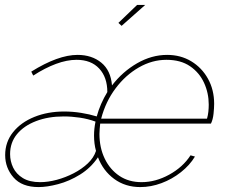

<svg xmlns="http://www.w3.org/2000/svg" viewBox="-20 -750 923 780"><path d="M137 10Q69 10 35 -29Q1 -68 1 -120Q1 -173 33 -213Q65 -253 119.5 -275Q174 -297 241 -297Q275 -297 309.5 -291.5Q344 -286 373 -277Q380 -303 391 -328Q402 -353 416 -376Q416 -436 383 -471.5Q350 -507 291 -507Q252 -507 207.5 -490.5Q163 -474 115 -443L107 -459Q216 -527 295 -527Q353 -527 391.5 -495.5Q430 -464 435 -403Q478 -459 537 -493Q596 -527 659 -527Q714 -527 757 -501Q800 -475 825 -430Q850 -385 850 -328Q850 -312 847.5 -288Q845 -264 837 -248H387Q386 -237 385 -226.5Q384 -216 384 -206Q384 -150 405.5 -105.5Q427 -61 465 -35.5Q503 -10 555 -10Q612 -10 667.5 -40.5Q723 -71 754 -119L772 -114Q751 -79 715 -50.5Q679 -22 636 -6Q593 10 550 10Q489 10 444 -23Q399 -56 378 -111Q349 -68 305.5 -41Q262 -14 216.5 -2Q171 10 137 10ZM143 -10Q175 -10 210.5 -19.5Q246 -29 279 -46Q312 -63 336.5 -86Q361 -109 370 -137Q366 -151 364 -167Q362 -183 362 -199Q362 -213 363.5 -227Q365 -241 368 -256Q338 -267 304.5 -272Q271 -277 239 -277Q176 -277 126.5 -258Q77 -239 49 -205Q21 -171 21 -124Q21 -95 33.5 -69Q46 -43 73 -26.5Q100 -10 143 -10ZM821 -268Q825 -282 826.5 -296.5Q828 -311 828 -325Q828 -372 809 -413.5Q790 -455 752 -481Q714 -507 656 -507Q598 -507 544 -476Q490 -445 449.5 -391Q409 -337 391 -268ZM474 -645 461 -657 537 -730H570Z"/></svg>

Font: Raleway Thin Thin
Style: Italic
Weight: 250
Italic angle: -12°
Version: Version 4.026